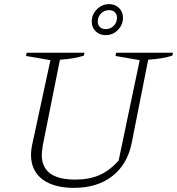

<svg xmlns="http://www.w3.org/2000/svg" viewBox="-20 -900 857 929"><path d="M338 9Q239 9 184.5 -33Q130 -75 130 -151Q130 -160 131 -171Q132 -182 135 -197L224 -609L106 -629L109 -645H389L386 -631Q342 -616 270 -611L187 -196Q185 -181 183.5 -170Q182 -159 182 -151Q182 -31 344 -31Q412 -31 461.5 -53Q511 -75 554 -123L656 -609L539 -629L542 -645H817L814 -631Q770 -616 697 -611L617 -207Q596 -104 523 -47.5Q450 9 338 9ZM491 -730Q462 -730 443 -748.5Q424 -767 424 -796Q424 -830 449 -855Q474 -880 508 -880Q537 -880 556 -861.5Q575 -843 575 -814Q575 -780 550.5 -755Q526 -730 491 -730ZM492 -759Q514 -759 530 -775Q546 -791 546 -814Q546 -831 535.5 -841Q525 -851 508 -851Q485 -851 469 -835Q453 -819 453 -796Q453 -779 463.5 -769Q474 -759 492 -759Z"/></svg>

Font: Piazzolla ExtraLight
Style: Italic
Weight: 200
Italic angle: -11.3°
Designer: Juan Pablo del Peral
Foundry: Huerta Tipografica
Version: Version 1.330